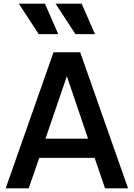

<svg xmlns="http://www.w3.org/2000/svg" viewBox="-20 -1031 732 1051"><path d="M11 0H137L195 -167H498L555 0H681L419 -745H273ZM83 -1011 192 -844H299L226 -1011ZM229 -272 346 -614 462 -272ZM284 -1011 393 -844H500L427 -1011Z"/></svg>

Font: Mluvka SemiBold
Style: Regular
Weight: 600
Designer: Modified by Jiří Krblich, Original typeface by Gumpita Rahayu
Foundry: Gumpita Rahayu & Jiří Krblich
Version: Version 2.000;Glyphs 3.1.1 (3134)